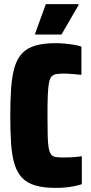

<svg xmlns="http://www.w3.org/2000/svg" viewBox="-20 -906 443 934"><path d="M251 8Q191 8 151 -4Q111 -16 87 -41.5Q63 -67 50.5 -108Q38 -149 34 -207.5Q30 -266 30 -344Q30 -423 34.5 -481.5Q39 -540 51.5 -581Q64 -622 88.5 -647.5Q113 -673 153 -684.5Q193 -696 251 -696Q275 -696 299 -693.5Q323 -691 343.5 -687.5Q364 -684 376 -679V-542Q355 -544 338.5 -545.5Q322 -547 309.5 -547.5Q297 -548 288 -548Q267 -548 253 -545.5Q239 -543 230.5 -533.5Q222 -524 218 -502Q214 -480 212.5 -442Q211 -404 211 -344Q211 -284 212 -245.5Q213 -207 217 -185.5Q221 -164 229.5 -154Q238 -144 252 -142Q266 -140 288 -140Q314 -140 336.5 -141.5Q359 -143 378 -146V-10Q363 -5 341.5 -0.5Q320 4 296.5 6Q273 8 251 8ZM151 -738V-743L203 -886H362V-881L279 -738Z"/></svg>

Font: Saira Condensed Black
Style: Regular
Weight: 900
Width: 3
Designer: Hector Gatti with collaboration of the Omnibus-Type team
Foundry: Omnibus-Type
Version: Version 1.101